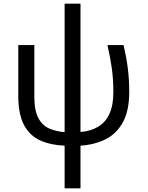

<svg xmlns="http://www.w3.org/2000/svg" viewBox="-20 -780 801 1040"><path d="M330 240V9Q254 6 197.5 -19.5Q141 -45 110 -103Q79 -161 79 -260V-536H166V-257Q166 -182 187.5 -141Q209 -100 246.5 -84Q284 -68 330 -64V-760H416V-65Q473 -70 512.5 -94Q552 -118 573 -164Q594 -210 594 -280Q594 -349 586 -407.5Q578 -466 562 -536H649Q665 -469 672.5 -409Q680 -349 680 -283Q680 -180 645.5 -117.5Q611 -55 551.5 -25.5Q492 4 416 9V240Z"/></svg>

Font: Noto Sans Ambassadori
Style: Regular
Weight: 400
Designer: Monotype Design Team
Foundry: Monotype Imaging Inc.
Version: Version 2.013